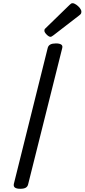

<svg xmlns="http://www.w3.org/2000/svg" viewBox="-20 -1160 526 1194"><path d="M106 14Q84 14 73.5 7Q63 0 66 -16L277 -863Q281 -877 293.5 -883.5Q306 -890 328 -890Q350 -890 360.5 -883Q371 -876 367 -861L155 -14Q152 0 140.5 7Q129 14 106 14ZM294 -931Q284 -931 270 -945Q256 -959 256 -969Q256 -973 257 -976.5Q258 -980 265 -986L412 -1129Q418 -1134 421.5 -1137Q425 -1140 431 -1140Q441 -1140 454 -1131Q467 -1122 476.5 -1110Q486 -1098 486 -1088Q486 -1081 484 -1076Q482 -1071 471 -1063L313 -941Q307 -937 302.5 -934Q298 -931 294 -931Z"/></svg>

Font: Playwrite IS
Style: Regular
Weight: 400
Designer: Veronika Burian, José Scaglione
Foundry: TypeTogether
Version: Version 1.002